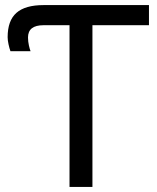

<svg xmlns="http://www.w3.org/2000/svg" viewBox="-20 -734 616 754"><path d="M253 0V-635H151Q90 -635 90 -587Q90 -571 93.5 -555.5Q97 -540 100 -533H21Q17 -544 13.5 -560Q10 -576 10 -588Q10 -653 44.5 -683.5Q79 -714 151 -714H565V-635H343V0Z"/></svg>

Font: RS Noto Sans
Style: Regular
Weight: 400
Designer: Monotype Design Team
Foundry: Monotype Imaging Inc.
Version: Version 3.10